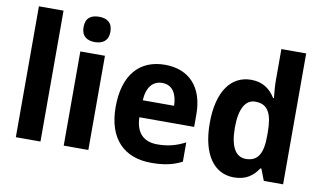

<svg xmlns="http://www.w3.org/2000/svg" viewBox="-77 -925 1841 1098"><g transform="rotate(10 843.0 -375.5)"><path d="M210 0V-760H67V0Z M417 -761C370 -761 339 -741 339 -687C339 -635 371 -614 417 -614C462 -614 495 -635 495 -687C495 -741 463 -761 417 -761ZM488 -547H345V0H488Z M836 -556C690 -556 599 -458 599 -270C599 -86 696 10 854 10C930 10 982 -2 1032 -28V-140C978 -112 931 -100 870 -100C788 -100 745 -148 743 -235H1061V-308C1061 -465 977 -556 836 -556ZM839 -451C897 -451 926 -403 927 -334H745C750 -413 785 -451 839 -451Z M1334 10C1404 10 1445 -21 1475 -67H1481L1507 0H1619V-760H1475V-580C1475 -550 1478 -507 1482 -476H1477C1447 -525 1403 -557 1336 -557C1220 -557 1145 -457 1145 -273C1145 -90 1219 10 1334 10ZM1383 -106C1324 -106 1291 -161 1291 -272C1291 -380 1323 -438 1381 -438C1456 -438 1481 -383 1481 -277V-256C1481 -154 1453 -106 1383 -106Z"/></g></svg>

Font: Noto Sans Lao Looped SemiCondensed
Style: Bold
Weight: 700
Width: 4
Designer: Mark Frömberg, Ben Mitchell
Foundry: The Fontpad Ltd
Version: Version 1.002